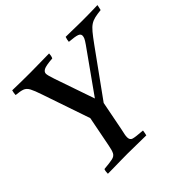

<svg xmlns="http://www.w3.org/2000/svg" viewBox="-171 -882 1064 1064"><g transform="rotate(-45 361.5 -350.0)"><path d="M252 -286 156 -567Q141 -612 130 -632.5Q119 -653 101.5 -659.5Q84 -666 50 -669Q50 -683 55 -701Q91 -700 125 -699.5Q159 -699 196 -699Q234 -699 275 -700Q316 -701 344 -701Q344 -694 342.5 -685.5Q341 -677 337 -669Q284 -665 268 -656.5Q252 -648 252 -634Q252 -621 266 -580L347 -345L522 -591Q536 -611 540.5 -621Q545 -631 545 -640Q545 -653 529.5 -659Q514 -665 467 -669Q468 -684 474 -701Q491 -701 514.5 -700.5Q538 -700 562 -699.5Q586 -699 602 -699Q634 -699 663 -699.5Q692 -700 723 -701Q722 -694 720 -685.5Q718 -677 716 -669Q687 -666 667.5 -661.5Q648 -657 632.5 -647Q617 -637 599.5 -616Q582 -595 556 -559L364 -293L330 -119Q326 -101 323.5 -89Q321 -77 321 -67Q321 -45 338 -40Q355 -35 410 -31Q409 -24 407.5 -15Q406 -6 404 1Q375 1 334.5 0Q294 -1 259 -1Q235 -1 205.5 -0.5Q176 0 149 0.5Q122 1 103 1Q103 -6 104 -15Q105 -24 108 -31Q154 -35 174.5 -39.5Q195 -44 203 -59Q211 -74 217 -107Z"/></g></svg>

Font: Tiro Telugu
Style: Italic
Weight: 400
Italic angle: -11°
Designer: Telugu: John Hudson & Fiona Ross, assisted by Kaja Sojewska. Latin: John Hudson with Paul Hanslow, assisted by Kaja Soje
Foundry: Tiro Typeworks Ltd.
Version: Version 1.52